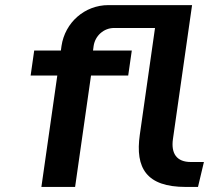

<svg xmlns="http://www.w3.org/2000/svg" viewBox="-20 -739 844 759"><path d="M276.9 0 339.8 -440.4H486.8L501 -539.1H347.7L350.1 -557.1C356 -597.7 390.1 -628.4 431.2 -628.4H592.8L532.7 -206.5C513.7 -73.7 559.6 0 714.4 0H762.7L786.1 -98.6H734.4C677.7 -98.6 655.8 -132.8 663.6 -189L739.3 -718.8H408.7C314.5 -718.8 236.8 -649.9 223.1 -557.1L220.7 -539.1H115.2L101.1 -440.4H206.5L143.6 0Z"/></svg>

Font: Winston SemiBold
Style: Italic
Weight: 600
Italic angle: -8.13011°
Designer: Vernon Adams, Kim Jin-seong, David Berlow, Cristiano Sobral
Foundry: The Winston Project Authors
Version: Version 3.004